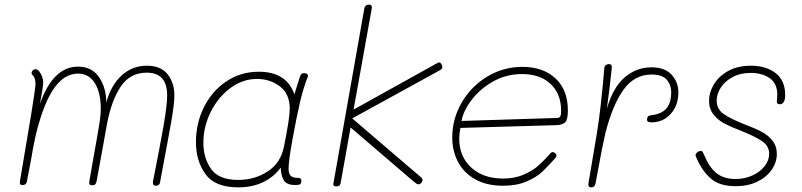

<svg xmlns="http://www.w3.org/2000/svg" viewBox="-20 -800 3453 827"><path d="M731 -389Q731 -353 718.5 -281Q706 -209 682 -83L670 -18Q668 0 652 0Q636 0 639 -19Q668 -164 684 -255.5Q700 -347 700 -389Q700 -487 612 -487Q540 -487 500 -427Q460 -367 441 -267Q416 -131 416 -128L396 -19Q394 -10 390 -6Q386 -2 377 -2Q369 -2 366 -6Q363 -10 365 -20L381 -112Q397 -200 408 -267Q414 -302 414 -333Q414 -401 388.5 -442Q363 -483 316 -483Q267 -483 227.5 -438.5Q188 -394 156 -297Q141 -251 131.5 -207Q122 -163 113 -108Q111 -98 109 -87.5Q107 -77 105 -66L96 -19Q93 -3 78 -3Q68 -3 66.5 -7.5Q65 -12 66 -20Q94 -183 113.5 -302.5Q133 -422 133 -440Q133 -448 130.5 -458.5Q128 -469 122 -475Q121 -476 118.5 -478.5Q116 -481 116 -485Q116 -491 121 -496.5Q126 -502 133 -502Q145 -502 155.5 -482.5Q166 -463 166 -445Q166 -437 162 -409L152 -353Q209 -513 316 -513Q375 -513 406 -468.5Q437 -424 438 -359Q458 -433 504 -475Q550 -517 612 -517Q673 -517 702 -480Q731 -443 731 -389Z M1272 -359Q1258 -299 1240.5 -203.5Q1223 -108 1223 -74Q1223 -52 1232 -43Q1241 -34 1261 -34Q1278 -34 1278 -22Q1278 -10 1272.5 -6.5Q1267 -3 1252 -3Q1218 -3 1204.5 -20.5Q1191 -38 1189 -78Q1160 -38 1113.5 -15.5Q1067 7 1006 7Q906 7 865 -50Q824 -107 824 -188Q824 -269 858.5 -338.5Q893 -408 955 -449.5Q1017 -491 1095 -491Q1214 -491 1248 -394L1271 -467Q1274 -477 1278 -481Q1282 -485 1290 -485Q1299 -485 1303.5 -480.5Q1308 -476 1306 -470Q1287 -423 1272 -359ZM1228 -332Q1228 -395 1186 -427.5Q1144 -460 1087 -460Q1025 -460 972 -420.5Q919 -381 887.5 -317.5Q856 -254 856 -185Q856 -119 889.5 -72Q923 -25 1006 -25Q1077 -25 1133 -61.5Q1189 -98 1203 -168Q1228 -291 1228 -332Z M1416 -9 1549 -762Q1552 -780 1569 -780Q1585 -780 1581 -762L1503 -328Q1720 -449 1863 -528Q1868 -531 1872 -531Q1877 -531 1881 -524.5Q1885 -518 1885 -511Q1885 -506 1883 -503.5Q1881 -501 1878.5 -499.5Q1876 -498 1874 -497L1497 -290L1795 -35Q1800 -30 1800 -25Q1800 -18 1794.5 -12Q1789 -6 1782 -6Q1776 -6 1763 -17L1490 -251L1447 -10Q1444 3 1429 3Q1413 3 1416 -9Z M1928 -208Q1928 -288 1968.5 -358Q2009 -428 2078.5 -470Q2148 -512 2230 -512Q2319 -512 2372.5 -462.5Q2426 -413 2426 -324Q2426 -286 2415 -274Q2404 -262 2378 -261L1963 -249Q1958 -222 1958 -203Q1958 -126 2009.5 -78.5Q2061 -31 2147 -31Q2197 -31 2235 -47.5Q2273 -64 2297.5 -85.5Q2322 -107 2352 -141Q2356 -145 2360 -145Q2366 -145 2371.5 -140Q2377 -135 2377 -130Q2377 -124 2369 -116Q2338 -81 2314.5 -59Q2291 -37 2248.5 -18.5Q2206 0 2147 0Q2075 0 2025.5 -28.5Q1976 -57 1952 -104Q1928 -151 1928 -208ZM2380 -292Q2389 -292 2393 -298.5Q2397 -305 2397 -322Q2397 -396 2351.5 -438.5Q2306 -481 2229 -481Q2160 -481 2103 -448.5Q2046 -416 2010.5 -368.5Q1975 -321 1968 -279Z M2902 -402Q2902 -346 2869 -309.5Q2836 -273 2786 -273Q2767 -273 2767 -283Q2767 -294 2771.5 -298.5Q2776 -303 2787 -304Q2830 -309 2850.5 -333Q2871 -357 2871 -402Q2871 -435 2851.5 -457Q2832 -479 2786 -479Q2713 -479 2666 -414Q2619 -349 2588 -228Q2573 -164 2556 -68L2546 -14Q2544 -3 2539.5 2Q2535 7 2527 7Q2519 7 2516 2.5Q2513 -2 2515 -13L2551 -226Q2568 -329 2583 -507Q2584 -515 2589.5 -519.5Q2595 -524 2603 -524Q2617 -524 2615 -507Q2608 -434 2594 -332Q2621 -425 2671.5 -467.5Q2722 -510 2786 -510Q2844 -510 2873 -478Q2902 -446 2902 -402Z M2981 -117Q2976 -127 2976 -132Q2976 -138 2983.5 -144Q2991 -150 2998 -150Q3004 -150 3007 -145Q3010 -140 3016 -126Q3036 -78 3067 -53.5Q3098 -29 3148 -29Q3188 -29 3221.5 -44.5Q3255 -60 3274 -85Q3293 -110 3293 -137Q3293 -171 3264 -191Q3235 -211 3176 -235Q3129 -253 3101 -267.5Q3073 -282 3053.5 -306.5Q3034 -331 3034 -366Q3034 -401 3054.5 -436Q3075 -471 3116 -494Q3157 -517 3214 -517Q3280 -517 3321 -485Q3362 -453 3362 -391Q3362 -351 3338 -351Q3326 -351 3326 -363Q3326 -368 3327 -375Q3328 -382 3328 -392Q3328 -441 3295 -463.5Q3262 -486 3214 -486Q3169 -486 3135.5 -468Q3102 -450 3084.5 -422.5Q3067 -395 3067 -367Q3067 -330 3097 -309Q3127 -288 3188 -264Q3233 -247 3260.5 -232.5Q3288 -218 3307 -194.5Q3326 -171 3326 -137Q3326 -101 3304 -69Q3282 -37 3242 -17.5Q3202 2 3149 2Q3081 2 3043.5 -29.5Q3006 -61 2981 -117Z"/></svg>

Font: Mali ExtraLight
Style: Italic
Weight: 275
Italic angle: -10°
Version: Version 1.000; ttfautohint (v1.6)